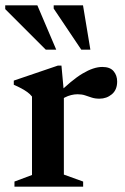

<svg xmlns="http://www.w3.org/2000/svg" viewBox="-30 -697 465 717"><path d="M352 -447Q381 -447 394.2 -431.2Q407.5 -415.5 407.5 -392.5Q407.5 -361.5 387.8 -345Q368 -328.5 341.5 -328.5Q324.5 -328.5 312 -332.8Q299.5 -337 287.5 -341Q275.5 -345 259.5 -345Q248 -345 235.8 -342Q223.5 -339 212 -333Q200.5 -327 190.5 -318.5L180 -341.5Q209 -369.5 233.2 -389.8Q257.5 -410 278.5 -422.5Q299.5 -435 317.8 -441Q336 -447 352 -447ZM208.5 -353.5V-45L280.5 -19V0H24V-19L89.5 -43.5V-336.5Q82 -346 72.2 -353Q62.5 -360 50 -366.8Q37.5 -373.5 21.5 -380.5V-396L186 -452H199.5ZM180 -511.5H141L-10.5 -663V-677H109.5ZM307.5 -511.5H273.5L170.5 -665V-677H280Z"/></svg>

Font: Newsreader 24pt SemiBold
Style: Regular
Weight: 600
Designer: Hugues Gentile
Foundry: Production Type
Version: Version 1.003